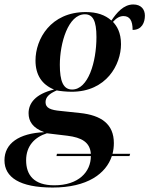

<svg xmlns="http://www.w3.org/2000/svg" viewBox="-76 -600 669 860"><path d="M160 240C315 240 399 178 425 99H504L507 89H428C432 74 434 57 434 41C434 -44 378 -84 281 -94L196 -103C151 -107 128 -116 128 -142C128 -165 144 -180 178 -195C192 -192 222 -189 245 -189C401 -189 466 -311 466 -402C466 -455 447 -484 430 -502C445 -519 460 -528 477 -528C505 -528 518 -508 518 -466C560 -466 573 -500 573 -530C573 -558 556 -580 521 -580C477 -580 446 -542 423 -508C395 -533 358 -546 308 -546C151 -546 83 -425 83 -329C83 -264 112 -221 166 -199C82 -179 52 -137 52 -93C52 -57 70 -27 122 -8C8 -3 -56 43 -56 118C-56 194 12 240 160 240ZM247 -199C207 -199 192 -237 192 -310C192 -406 229 -536 304 -536C340 -536 356 -507 356 -434C356 -322 319 -199 247 -199ZM177 99H331C331 170 276 230 167 230C76 230 41 184 41 118C41 53 80 14 134 -3L226 8C290 16 327 37 331 89H179Z"/></svg>

Font: Noto Serif Display SemiCondensed SemiBold
Style: Italic
Weight: 600
Width: 4
Italic angle: -12°
Designer: Monotype Design Team
Foundry: Monotype Imaging Inc.
Version: Version 2.009